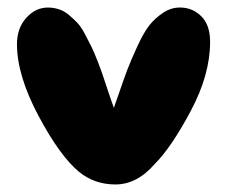

<svg xmlns="http://www.w3.org/2000/svg" viewBox="-20 -490 601 509"><path d="M286 -1Q343 -1 390 -55Q434 -99 485.5 -195.5Q537 -292 537 -379Q537 -423 514.5 -446Q492 -469 460 -470Q435 -471 413 -456.5Q391 -442 376 -423Q361 -404 344 -367Q327 -330 317.5 -305Q308 -280 292 -233Q285 -214 282 -204Q277 -217 267.5 -245.5Q258 -274 253 -289Q248 -304 238.5 -328.5Q229 -353 222 -367Q215 -381 205 -400Q195 -419 185 -429.5Q175 -440 162.5 -450.5Q150 -461 136 -465.5Q122 -470 107 -470Q74 -470 49.5 -442.5Q25 -415 25 -373Q25 -290 82 -183Q139 -76 190 -34Q231 -1 286 -1Z"/></svg>

Font: Cherry Bomb
Style: Regular
Weight: 400
Designer: satsuyako
Foundry: satsuyako
Version: Version 4.0